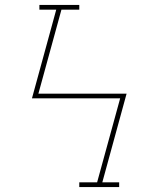

<svg xmlns="http://www.w3.org/2000/svg" viewBox="-20 -755 640 775"><path d="M300 0V-19H372L465 -358H109L207 -716H139V-735Q180 -735 220 -735Q260 -735 300 -735V-716H228L135 -377H491L393 -19H461V0Z"/></svg>

Font: Iosevka Slab Thin Extended
Style: Regular
Weight: 100
Width: 7
Monospace: yes
Designer: Belleve Invis
Foundry: Belleve Invis
Version: Version 11.1.1; ttfautohint (v1.8.3)